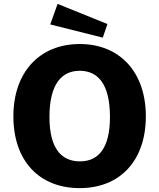

<svg xmlns="http://www.w3.org/2000/svg" viewBox="-20 -960 821 990"><path d="M277 -940 239 -834 510 -766 534 -836ZM391 10C600 10 732 -133 732 -360C732 -589 597 -733 391 -733C185 -733 49 -589 49 -360C49 -132 181 10 391 10ZM392 -128C299 -128 235 -191 235 -357C235 -528 299 -595 391 -595C484 -595 547 -528 547 -357C547 -191 484 -128 392 -128Z"/></svg>

Font: United Sans ExtraBold
Style: Regular
Weight: 800
Designer: Pablo Impallari, Rodrigo Fuenzalida (Modified by Dan O. Williams)
Version: Version 1.000;PS 001.000;hotconv 1.0.88;makeotf.lib2.5.64775